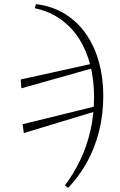

<svg xmlns="http://www.w3.org/2000/svg" viewBox="-20 -737 586 935"><path d="M84 -307 81 -350 439 -429 443 -408ZM296 166Q339 109 371 42Q403 -25 420.5 -101.5Q438 -178 438 -265Q438 -347 420 -418.5Q402 -490 366 -547Q330 -604 275.5 -643Q221 -682 149 -697L155 -717Q236 -707 297.5 -668.5Q359 -630 400 -570Q441 -510 462 -434Q483 -358 483 -271Q483 -180 462.5 -98Q442 -16 403.5 53Q365 122 312 178ZM96 -89 90 -132 456 -222 459 -199Z"/></svg>

Font: Source Serif 4 36pt Light
Style: Italic
Weight: 300
Italic angle: -12°
Designer: Frank Grießhammer
Foundry: Adobe Systems Incorporated
Version: Version 4.004;hotconv 1.0.116;makeotfexe 2.5.65601